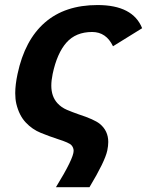

<svg xmlns="http://www.w3.org/2000/svg" viewBox="-20 -551 589 769"><path d="M338.4 198.7H204.1Q274.9 83.5 274.9 53.2Q274.9 40.5 266.1 30.5Q257.3 20.5 210.9 5.9Q179.2 -4.4 144 -18.6Q108.9 -32.7 82.8 -60.8Q56.6 -88.9 45.4 -135.3Q41 -154.3 41 -177.7Q41 -211.4 50.3 -254.9Q79.1 -390.6 159.7 -460.7Q240.2 -530.8 370.6 -530.8Q512.2 -530.8 549.3 -438L432.6 -365.7Q405.3 -422.9 349.1 -422.9Q283.7 -422.9 246.1 -380.4Q208.5 -337.9 190.9 -254.9Q185.5 -228.5 185.5 -208Q185.5 -164.6 210 -137.7Q225.6 -120.6 248 -111.1Q270.5 -101.6 294.4 -93.3Q357.4 -72.8 379.4 -55.2Q413.6 -27.3 413.6 17.6Q413.6 33.2 409.7 51.8Q400.4 95.7 338.4 198.7Z"/></svg>

Font: Cadman
Style: Bold Italic
Weight: 700
Italic angle: -12°
Designer: Paul James MIller
Foundry: High-Logic / Made with FontCreator
Version: Version 2.114;March 28, 2021;FontCreator 13.0.0.2683 64-bit